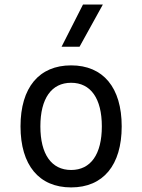

<svg xmlns="http://www.w3.org/2000/svg" viewBox="-20 -815 626 845"><path d="M293 9.8C434.1 9.8 515.6 -87.9 515.6 -258.8C515.6 -429.7 434.1 -527.3 293 -527.3C151.9 -527.3 70.3 -429.7 70.3 -258.8C70.3 -87.9 151.9 9.8 293 9.8ZM293 -66.9C206.5 -66.9 157.7 -136.2 157.7 -258.8C157.7 -381.3 206.5 -450.7 293 -450.7C379.4 -450.7 428.2 -381.3 428.2 -258.8C428.2 -136.2 379.4 -66.9 293 -66.9ZM251 -609.4H330.1L432.6 -794.9H345.2Z"/></svg>

Font: Cascadia Code SemiLight
Style: Regular
Weight: 350
Monospace: yes
Designer: Aaron Bell
Foundry: Saja Typeworks
Version: Version 2404.023